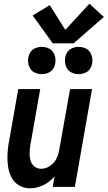

<svg xmlns="http://www.w3.org/2000/svg" viewBox="-20 -1013 583 1041"><path d="M206 -611Q187 -611 168.5 -619.5Q150 -628 141 -646.5Q132 -665 132 -685Q132 -705 141 -723.5Q150 -742 168.5 -750.5Q187 -759 206 -759Q226 -759 244.5 -750.5Q263 -742 272 -723.5Q281 -705 281 -685Q281 -665 272 -646.5Q263 -628 244.5 -619.5Q226 -611 206 -611ZM406 -611Q387 -611 368.5 -619.5Q350 -628 341 -646.5Q332 -665 332 -685Q332 -705 341 -723.5Q350 -742 368.5 -750.5Q387 -759 406 -759Q426 -759 444.5 -750.5Q463 -742 472 -723.5Q481 -705 481 -685Q481 -665 472 -646.5Q463 -628 444.5 -619.5Q426 -611 406 -611ZM143 8Q110 8 83 -8Q56 -24 42 -52Q28 -80 23.5 -111.5Q19 -143 20.5 -176Q22 -209 28 -241L79 -530H198L144 -223Q141 -202 140.5 -181.5Q140 -161 145.5 -142Q151 -123 166.5 -110.5Q182 -98 203 -98Q228 -98 250.5 -113Q273 -128 285 -151Q297 -174 301 -200L360 -530H479L386 0H266L276 -58L275 -56Q250 -26 214.5 -9Q179 8 143 8ZM266 -778 157 -929 250 -985 334 -851 465 -993 543 -921 379 -778Z"/></svg>

Font: Iosevka SS08
Style: Bold Italic
Weight: 700
Italic angle: -10°
Monospace: yes
Designer: Belleve Invis
Foundry: Belleve Invis
Version: 2.1.0; ttfautohint (v1.8.2)